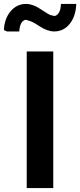

<svg xmlns="http://www.w3.org/2000/svg" viewBox="-50 -957 408 977"><path d="M-30 -804Q-28 -861 3.5 -899Q35 -937 83 -937Q117 -937 156.5 -910.5Q196 -884 208 -880Q225 -875 232 -876H231Q259 -888 260 -937H338Q336 -875 305 -836Q274 -797 226 -797Q191 -797 151 -823.5Q111 -850 95 -852Q86 -857 78 -856Q51 -847 48 -797H-15ZM86 0V-695H221V0Z"/></svg>

Font: Coval
Style: Bold
Weight: 700
Foundry: Context Ltd
Version: Version 001.000